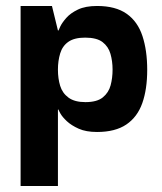

<svg xmlns="http://www.w3.org/2000/svg" viewBox="-20 -432 541 643"><path d="M305 10Q268 10 243.5 -1Q219 -12 204 -26Q189 -40 182.5 -51.5Q176 -63 176 -65H174V191H49V-412H154L174 -330H176Q176 -331 182 -343.5Q188 -356 202 -372Q216 -388 241 -400Q266 -412 305 -412Q367 -412 404 -386Q441 -360 457 -311.5Q473 -263 473 -198Q473 -133 456.5 -86.5Q440 -40 403 -15Q366 10 305 10ZM266 -90Q305 -90 324.5 -106Q344 -122 350.5 -146.5Q357 -171 357 -199Q357 -227 350 -251.5Q343 -276 323.5 -291Q304 -306 265 -306Q229 -306 209 -292Q189 -278 181.5 -253Q174 -228 174 -199Q174 -169 181.5 -144.5Q189 -120 209.5 -105Q230 -90 266 -90Z"/></svg>

Font: Darker Grotesque Light ExtraBold
Style: Regular
Weight: 800
Version: Version 1.000;gftools[0.9.28]